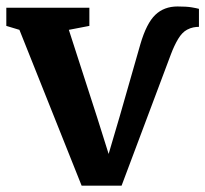

<svg xmlns="http://www.w3.org/2000/svg" viewBox="-21 -580 650 608"><path d="M237.5 8 40.5 -485.5 -1 -498V-555.5H262V-498L197 -485.5L286.5 -208.5L323 -92.5L358.5 -213L423.5 -440Q443 -506.5 470.8 -533Q498.5 -559.5 541 -559.5Q569.5 -559.5 585.8 -556.8Q602 -554 609 -552V-495Q600.5 -495 591.2 -493.2Q582 -491.5 571.5 -486Q555.5 -477.5 543 -456.5Q530.5 -435.5 520 -407.5L364 8Z"/></svg>

Font: Merriweather
Style: Bold
Weight: 700
Designer: Eben Sorkin
Foundry: Eben Sorkin
Version: Version 2.100; ttfautohint (v1.7.19-72a1) -l 8 -r 50 -G 200 